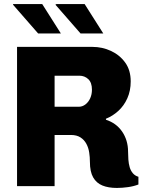

<svg xmlns="http://www.w3.org/2000/svg" viewBox="-20 -917 720 946"><path d="M556 9Q514 9 484.5 -3Q455 -15 439 -43Q423 -71 423 -120Q423 -142 419.5 -165.5Q416 -189 405.5 -208.5Q395 -228 376.5 -240Q358 -252 329 -252H249V0H64V-686H435Q484 -686 527 -666Q570 -646 597 -608.5Q624 -571 624 -516Q624 -470 607.5 -433Q591 -396 563 -370.5Q535 -345 502 -332V-327Q527 -319 547 -304.5Q567 -290 581.5 -269Q596 -248 603.5 -223Q611 -198 611 -170Q611 -151 612.5 -130.5Q614 -110 619 -93Q624 -76 634.5 -63.5Q645 -51 662 -46V-8Q639 1 610.5 5Q582 9 556 9ZM249 -391H368Q386 -391 401 -402.5Q416 -414 424.5 -433Q433 -452 433 -475Q433 -510 415 -527Q397 -544 371 -544H249ZM377 -752 253 -894 258 -897H397L489 -752ZM168 -752 44 -894 45 -897H188L280 -752Z"/></svg>

Font: Chivo Medium ExtraBold
Style: Regular
Weight: 800
Version: Version 2.002